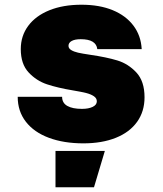

<svg xmlns="http://www.w3.org/2000/svg" viewBox="-20 -595 690 813"><path d="M55 -185H243Q243 -159 265 -146.5Q287 -134 327 -134Q355 -134 372.5 -142.5Q390 -151 390 -166Q390 -179 377.5 -187.5Q365 -196 345.5 -201Q326 -206 290 -212Q224 -223 179 -238Q134 -253 101 -288.5Q68 -324 68 -387Q68 -443 99.5 -485.5Q131 -528 189 -551.5Q247 -575 325 -575Q401 -575 457 -552Q513 -529 545 -486.5Q577 -444 580 -387H392Q387 -429 322 -429Q297 -429 283.5 -421.5Q270 -414 270 -401Q270 -390 281.5 -383Q293 -376 310.5 -372Q328 -368 362 -363Q431 -353 477 -339Q523 -325 557.5 -288Q592 -251 592 -183Q592 -123 560.5 -79Q529 -35 470.5 -11.5Q412 12 333 12Q250 12 187 -11.5Q124 -35 89.5 -79.5Q55 -124 55 -185ZM215 44H424L378 198H215Z"/></svg>

Font: Azeret Mono Black
Style: Regular
Weight: 900
Designer: Martin Vácha
Foundry: Displaay
Version: Version 1.000; Glyphs 3.0.3, build 3074